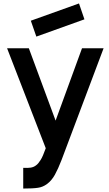

<svg xmlns="http://www.w3.org/2000/svg" viewBox="-20 -842 630 1112"><path d="M190.5 -630 158.5 -722 437.5 -822 469 -730ZM580 -562.5 336.5 84.5Q316.5 136.5 297.8 170.2Q279 204 252 224Q227 242 200 245.5Q172 250 114.5 250V130Q141.5 131.5 158.2 128.8Q175 126 187.5 116.5Q195.5 111 202.2 102.8Q209 94.5 215.5 84Q222 74 229.2 57.2Q236.5 40.5 245 16.5L21 -562.5H147L302 -143.5L455 -562.5Z"/></svg>

Font: Russisch Sans
Style: Bold
Weight: 700
Designer: Michael Sharanda (font) & Cristiano Sobral (main changes)
Foundry: Michael Sharanda
Version: Version 2.00;September 8, 2020;FontCreator 13.0.0.2681 64-bi